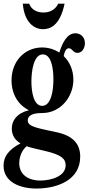

<svg xmlns="http://www.w3.org/2000/svg" viewBox="-20 -802 498 1082"><path d="M222 -637.5C257.5 -637.5 317.5 -652.5 344 -781.5H308.5C291 -746 259 -731.5 225 -731.5C189.5 -731.5 157 -746 144.5 -781.5H108.5C117 -674 174 -637.5 222 -637.5ZM217.5 -165C323 -165 393.5 -258 393.5 -352.5C393.5 -407.5 372.5 -454 339 -486C343.5 -510 352 -530 368 -530C388 -530 390.5 -504 416.5 -504C442.5 -504 458.5 -530.5 458.5 -558.5C458.5 -593 434.5 -614.5 404.5 -614.5C357 -614.5 330 -557 314.5 -506C286 -524 253 -534.5 217.5 -534.5C118.5 -534.5 45 -456 45 -350C45 -268 85.5 -208.5 143 -181C73.5 -163.5 46.5 -121.5 46.5 -78C46.5 -43 61 -15 95.5 6C26.5 42.5 0 82 0 131.5C0 225.5 95 260.5 184.5 260.5C304.5 260.5 432 212 432 81C432 5.5 388 -39 293.5 -58L236 -70.5C158 -87 136.5 -99 136.5 -123C136.5 -148.5 158 -165 217.5 -165ZM217.5 -205.5C168 -205.5 157 -288.5 157 -343C157 -401 169.5 -495.5 221.5 -495.5C271.5 -495.5 281 -409 281 -354.5C281 -289 267.5 -205.5 217.5 -205.5ZM88.5 118C88.5 81 103.5 44.5 130 22C141 26 153.5 29.5 167.5 33L233 48.5C327 70 350 94 350 129C350 190 272 215.5 205 215.5C144.5 215.5 88.5 185 88.5 118Z"/></svg>

Font: Libre Caslon Condensed SemiBold
Style: Regular
Weight: 600
Designer: Pablo Impallari, Rodrigo Fuenzalida, Katja Schimmel, Ertekin Erdin
Foundry: Pablo Impallari, Rodrigo Fuenzalida
Version: Version 2.000;gftools[0.9.33]